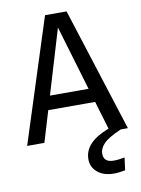

<svg xmlns="http://www.w3.org/2000/svg" viewBox="-99 -755 771 1053"><g transform="rotate(-10 286.5 -228.5)"><path d="M404 114Q404 162 460 162Q487 162 521 155L512 225Q477 232 449 232Q392 232 358 203.5Q324 175 324 131Q324 83 358 47Q392 11 462 -16L415 -173H154L102 0H6L227 -689H347L567 0H527Q456 31 430 57.5Q404 84 404 114ZM392 -250 285 -610 177 -250Z"/></g></svg>

Font: FiraGO
Style: Regular
Weight: 400
Designer: bBox Type
Foundry: bBox Type GmbH
Version: Version 1.001;April 20, 2020;FontCreator 12.0.0.2555 64-bit